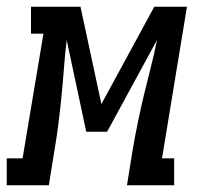

<svg xmlns="http://www.w3.org/2000/svg" viewBox="-67 -550 587 570"><path d="M-47 0V-80H0L62 -450H25V-530H172L234 -241L391 -530H488L414 -80H450V0H310L327 -106Q334 -147 342.5 -188Q351 -229 360.5 -269Q370 -309 380.5 -349.5Q391 -390 399 -431L251 -159H189L131 -431Q126 -390 123 -349.5Q120 -309 116 -268.5Q112 -228 107 -187Q102 -146 95 -106L78 0Z"/></svg>

Font: Iosevka Slab Medium
Style: Italic
Weight: 500
Italic angle: -9°
Monospace: yes
Designer: Belleve Invis
Foundry: Belleve Invis
Version: Version 11.1.0; ttfautohint (v1.8.3)